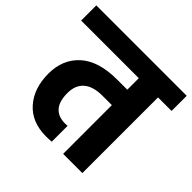

<svg xmlns="http://www.w3.org/2000/svg" viewBox="-198 -837 1003 1003"><g transform="rotate(45 304.0 -335.5)"><path d="M638 -671V-559H538V0H396V-360H326Q258 -360 222.5 -329.5Q187 -299 187 -241Q187 -119 292 -119Q303 -119 309 -120V-3Q285 -1 269 -1Q163 -1 104 -67.5Q45 -134 45 -242Q45 -348 115 -411Q185 -474 322 -474H396V-559H-30V-671Z"/></g></svg>

Font: Hind Bold
Style: Regular
Weight: 700
Designer: Manushi Parikh, Satya Rajpurohit
Foundry: Indian Type Foundry
Version: Version 1.201;PS 1.0;hotconv 1.0.78;makeotf.lib2.5.61930; tt